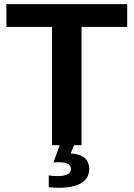

<svg xmlns="http://www.w3.org/2000/svg" viewBox="-20 -708 651 936"><path d="M377.4 -576.7V0H233.4V-576.7H11.2V-688H600.1V-576.7ZM415 114.7Q415 160.6 377 184.1Q338.9 207.5 267.1 207.5Q245.1 207.5 217.8 204.6V147Q234.9 150.4 258.8 150.4Q325.7 150.4 325.7 116.7Q325.7 99.6 312 91.3Q298.3 83 266.1 83Q247.6 83 240.7 84L271 0H340.8L324.7 40Q370.6 42.5 392.8 62.5Q415 82.5 415 114.7Z"/></svg>

Font: Liberation Sans
Style: Bold
Weight: 700
Designer: Steve Matteson
Foundry: Ascender Corporation
Version: Version 2.1.5